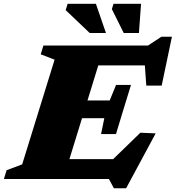

<svg xmlns="http://www.w3.org/2000/svg" viewBox="-52 -936 918 1004"><path d="M233.5 -624 161 -652 175 -698H494L279 0H-31.5L-17.5 -46L64 -76.5ZM701 -656 726 -594H350.5L380.5 -698H722L792 -744H847L793.5 -488.5H713ZM543.5 48.5 517.5 0H167L198 -104H586L479 -45L682 -242L762 -238.5L607.5 48.5ZM554.5 -235H476.5L493.5 -318H264.5L293 -410.5H521.5L555 -492H633L593.5 -363.5ZM502 -763.5H417L291.5 -883L301.5 -916H449.5ZM674.5 -763.5H595L533 -888L541.5 -916H685.5Z"/></svg>

Font: Newsreader 9pt ExtraBold
Style: Italic
Weight: 800
Italic angle: -17°
Designer: Hugues Gentile
Foundry: Production Type
Version: Version 1.003